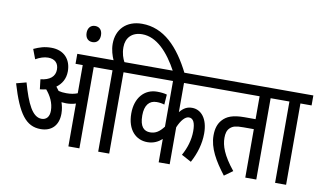

<svg xmlns="http://www.w3.org/2000/svg" viewBox="-87 -1086 2173 1288"><g transform="rotate(10 999.5 -442.0)"><path d="M356 -208C356 -238 350 -263 343 -284C353 -283 364 -282 374 -282C398 -282 419 -285 440 -292V0H515V-554H591V-622H391V-554H440V-362C417 -353 395 -349 364 -349C343 -349 327 -351 311 -355C304 -364 298 -373 291 -381C325 -406 349 -443 349 -495C349 -576 300 -632 213 -632C166 -632 134 -621 94 -603L119 -537C147 -553 176 -563 203 -563C249 -563 275 -538 275 -494C275 -447 241 -418 177 -411L185 -344C199 -345 213 -348 227 -351C258 -315 283 -268 283 -215C283 -173 262 -151 230 -151C168 -151 128 -235 89 -374L21 -356C80 -157 136 -82 236 -82C309 -82 356 -127 356 -208Z M428 -772C428 -739 446 -717 477 -717C509 -717 526 -739 526 -772C526 -804 509 -827 477 -827C446 -827 428 -804 428 -772Z M643 -554V0H718V-554H794V-622H712C700 -645 688 -675 688 -720C688 -784 728 -827 798 -827C896 -827 978 -740 1045 -615H1124C1039 -786 933 -896 785 -896C678 -896 613 -828 613 -730C613 -688 626 -649 638 -622H579V-554Z M1365 -554V-622H782V-554H1055V-243C1026 -205 1000 -188 963 -188C922 -188 892 -213 892 -291C892 -360 921 -396 972 -396C992 -396 1010 -393 1025 -388L1030 -457C1014 -462 990 -465 963 -465C877 -465 817 -398 817 -292C817 -178 879 -120 956 -120C998 -120 1029 -136 1055 -159V0H1130V-252C1151 -302 1178 -332 1203 -332C1234 -332 1247 -301 1247 -246C1247 -185 1228 -127 1200 -77L1267 -41C1301 -104 1322 -172 1322 -244C1322 -344 1275 -399 1213 -399C1181 -399 1156 -387 1130 -355V-554Z M1720 -554H1796V-622H1353V-554H1645V-398H1570C1490 -398 1449 -381 1420 -348C1397 -322 1386 -288 1386 -242C1386 -156 1434 -75 1501 12L1558 -29C1482 -123 1461 -185 1461 -239C1461 -267 1466 -291 1485 -308C1503 -324 1522 -330 1574 -330H1645V0H1720Z M1923 -554H1999V-622H1784V-554H1848V0H1923Z"/></g></svg>

Font: Noto Sans ExtraCondensed
Style: Italic
Weight: 400
Width: 2
Italic angle: -12°
Designer: Monotype Design Team
Foundry: Monotype Imaging Inc.
Version: Version 2.013